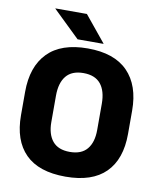

<svg xmlns="http://www.w3.org/2000/svg" viewBox="-91 -898 818 986"><g transform="rotate(10 317.5 -405.0)"><path d="M317.5 15.5Q178 15.5 108.2 -54.5Q38.5 -124.5 38.5 -256V-377.5Q38.5 -509.5 108.8 -581.2Q179 -653 317.5 -653Q456 -653 526.2 -581.2Q596.5 -509.5 596.5 -377.5V-256Q596.5 -124.5 526.5 -54.5Q456.5 15.5 317.5 15.5ZM317.5 -113.5Q378 -113.5 407.5 -149Q437 -184.5 437 -248.5V-385.5Q437 -452.5 407.5 -488.5Q378 -524.5 317.5 -524.5Q257 -524.5 227.5 -488.5Q198 -452.5 198 -385.5V-248.5Q198 -184.5 227.5 -149Q257 -113.5 317.5 -113.5ZM281.5 -826.5 392 -691.5V-690H257L117.5 -825V-826.5Z"/></g></svg>

Font: Anek Bangla Medium
Style: Bold
Weight: 700
Version: Version 1.003